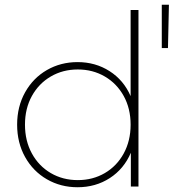

<svg xmlns="http://www.w3.org/2000/svg" viewBox="-20 -784 730 807"><path d="M562 -742V0H530V-142Q501 -74 441.5 -35.5Q382 3 306 3Q235 3 177 -30.5Q119 -64 85.5 -124Q52 -184 52 -260Q52 -336 85.5 -396Q119 -456 177 -489.5Q235 -523 306 -523Q381 -523 440.5 -485Q500 -447 529 -380V-742ZM529 -260Q529 -328 500 -380.5Q471 -433 420.5 -462.5Q370 -492 307 -492Q244 -492 193.5 -462.5Q143 -433 114 -380.5Q85 -328 85 -260Q85 -192 114 -139Q143 -86 193.5 -56.5Q244 -27 307 -27Q370 -27 420.5 -56.5Q471 -86 500 -139Q529 -192 529 -260ZM660 -764H690L686 -582H660Z"/></svg>

Font: Montserrat Alternates ExLight
Style: Regular
Weight: 275
Designer: Julieta Ulanovsky
Foundry: Julieta Ulanovsky
Version: Version 7.200